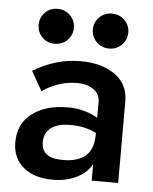

<svg xmlns="http://www.w3.org/2000/svg" viewBox="-50 -714 609 766"><g transform="rotate(5 254.0 -330.5)"><path d="M137 -136Q137 -72 222 -72Q345 -72 345 -182V-191Q300 -214 241 -214Q190 -214 163.5 -193.5Q137 -173 137 -136ZM114 -338 70 -416Q162 -471 259 -471Q345 -471 398 -433Q451 -395 451 -328V0H345V-66Q325 -30 283.5 -10Q242 10 189 10Q115 10 71.5 -26.5Q28 -63 28 -126Q28 -201 82.5 -242Q137 -283 225 -283Q291 -283 345 -252V-316Q345 -347 319 -365Q293 -383 254 -383Q180 -383 114 -338ZM317.5 -551.5Q297 -572 297 -601Q297 -630 317.5 -650.5Q338 -671 368 -671Q398 -671 418.5 -650.5Q439 -630 439 -601Q439 -572 418.5 -551.5Q398 -531 368 -531Q338 -531 317.5 -551.5ZM100 -551.5Q80 -572 80 -601Q80 -630 100 -650.5Q120 -671 150 -671Q180 -671 200.5 -650.5Q221 -630 221 -601Q221 -572 200.5 -551.5Q180 -531 150 -531Q120 -531 100 -551.5Z"/></g></svg>

Font: Renner* Medium
Style: Medium
Weight: 500
Version: Version 003.000 ; ttfautohint (v0.97) -l 8 -r 50 -G 200 -x 1